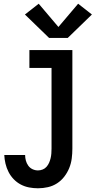

<svg xmlns="http://www.w3.org/2000/svg" viewBox="-20 -789 540 1032"><path d="M184 223Q160 223 136.5 218.5Q113 214 92 203Q71 192 54 174.5Q37 157 26 135.5Q15 114 9.5 90.5Q4 67 3 44H115Q115 59 119 74Q123 89 132 101.5Q141 114 155 120.5Q169 127 184 127Q197 127 209.5 122Q222 117 230.5 107Q239 97 244 85.5Q249 74 252 61.5Q255 49 256 36Q257 23 257 10V-424H138V-520H369V10Q369 37 365.5 63.5Q362 90 352 114.5Q342 139 325.5 160.5Q309 182 286.5 196.5Q264 211 237.5 217Q211 223 184 223ZM244 -585 114 -711 188 -769 294 -644 400 -769 474 -711 344 -585Z"/></svg>

Font: Zed Mono
Style: Bold
Weight: 700
Monospace: yes
Designer: Belleve Invis
Foundry: Belleve Invis
Version: Version 1.0.0; ttfautohint (v1.8.4)